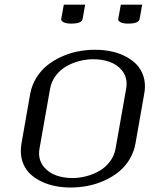

<svg xmlns="http://www.w3.org/2000/svg" viewBox="-20 -812 707 842"><path d="M153.3 -160.6Q151.4 -149.9 151.4 -139.6Q151.4 -105.5 172.4 -80.1Q193.4 -54.7 225.8 -43Q258.3 -31.2 297.4 -31.2Q329.1 -31.2 360.1 -39.6Q391.1 -47.9 417.5 -63.5Q443.8 -79.1 462.6 -104.2Q481.4 -129.4 486.8 -160.6L533.2 -422.9Q535.2 -433.6 535.2 -444.3Q535.2 -478.5 514.4 -503.7Q493.7 -528.8 461.2 -540.5Q428.7 -552.2 389.2 -552.2Q357.4 -552.2 326.4 -543.9Q295.4 -535.6 269 -520Q242.7 -504.4 223.9 -479.2Q205.1 -454.1 199.7 -422.9ZM74.2 -183.1 112.3 -399.9Q119.1 -438 138.9 -470.2Q158.7 -502.4 186.5 -524.9Q214.4 -547.4 249.3 -563.2Q284.2 -579.1 321.3 -586.4Q358.4 -593.8 396.5 -593.8Q431.2 -593.8 463.1 -587.6Q495.1 -581.5 522.9 -568.4Q550.8 -555.2 571.3 -536.6Q591.8 -518.1 603.8 -491.5Q615.7 -464.8 615.7 -433.1Q615.7 -417 612.3 -399.9L574.2 -183.1Q567.4 -145 547.9 -112.8Q528.3 -80.6 500.2 -58.1Q472.2 -35.6 437.5 -20Q402.8 -4.4 365.5 2.9Q328.1 10.3 290 10.3Q255.4 10.3 223.6 4.2Q191.9 -2 164.1 -14.9Q136.2 -27.8 115.5 -46.4Q94.7 -64.9 83 -91.6Q71.3 -118.2 71.3 -149.9Q71.3 -166 74.2 -183.1ZM509.8 -791.5H603.5L592.3 -729Q588.9 -708.5 542 -708.5Q520 -708.5 508.5 -714.6Q497.1 -720.7 498.5 -729ZM259.8 -791.5H353.5L342.3 -729Q338.9 -708.5 292 -708.5Q270 -708.5 258.5 -714.6Q247.1 -720.7 248.5 -729Z"/></svg>

Font: Resagnicto
Style: Italic
Weight: 500
Italic angle: -10°
Version: Version 0.999